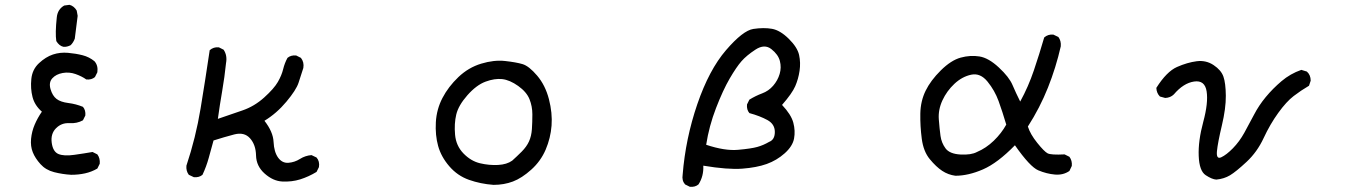

<svg xmlns="http://www.w3.org/2000/svg" viewBox="-20 -711 5540 781"><path d="M269.5 0Q234.4 -2 200.2 -10.7Q166 -19.5 144.5 -43.5Q123 -67.4 113.3 -91.8Q103.5 -116.2 106.4 -146.5Q109.4 -176.8 121.1 -204.1Q132.8 -231.4 150.4 -256.8Q121.1 -282.2 112.3 -316.4Q103.5 -350.6 107.4 -389.6Q111.3 -428.7 138.7 -454.1Q166 -479.5 195.3 -489.3Q224.6 -499 256.8 -496.1Q289.1 -493.2 315.9 -486.3Q342.8 -479.5 364.3 -461.9Q379.9 -444.3 376 -417L366.2 -397.5Q352.5 -385.7 331.1 -387.7Q313.5 -400.4 287.6 -409.7Q261.7 -418.9 234.9 -414.1Q208 -409.2 192.9 -392.6Q177.7 -376 185.5 -348.6Q193.4 -321.3 210 -308.6Q226.6 -295.9 257.8 -292Q289.1 -288.1 317.4 -276.4Q329.1 -262.7 327.1 -241.2L317.4 -221.7Q293 -208 261.7 -210Q230.5 -211.9 208 -189.5Q185.5 -167 190.4 -130.4Q195.3 -93.8 217.8 -84.5Q240.2 -75.2 281.7 -81.1Q323.2 -86.9 356.4 -92.8L376 -83Q387.7 -67.4 385.7 -44.9L376 -25.4Q352.5 -11.7 326.2 -5.9Q299.8 0 269.5 0ZM267.6 -527.3Q252.9 -519.5 238.3 -520.5Q220.7 -524.4 209 -543.9Q204.1 -576.2 210.9 -639.6Q213.9 -672.9 241.2 -688.5L262.7 -691.4Q281.2 -686.5 292 -668L295.9 -646.5L284.2 -553.7Q278.3 -538.1 267.6 -527.3Z M1127.9 27.3Q1090.8 25.4 1056.6 -4.9Q1022.5 -35.2 1021.5 -78.6Q1020.5 -122.1 997.1 -148.4Q973.6 -174.8 932.6 -164.1Q891.6 -153.3 848.6 -139.6Q838.9 -104.5 829.1 -68.8Q819.3 -33.2 803.7 0Q790 11.7 768.6 9.8L748 0Q736.3 -15.6 738.3 -37.1Q776.4 -151.4 795.9 -269.5Q815.4 -387.7 833 -506.8Q848.6 -520.5 870.1 -518.6L889.6 -508.8Q905.3 -485.4 899.4 -454.1Q893.6 -397.5 883.8 -340.8Q874 -284.2 866.2 -227.5Q917 -245.1 965.8 -261.7Q1014.6 -278.3 1054.7 -314.5Q1094.7 -350.6 1110.4 -377.9Q1126 -405.3 1131.8 -429.7Q1137.7 -454.1 1149.4 -475.6Q1163.1 -487.3 1184.6 -485.4L1204.1 -475.6Q1217.8 -458 1213.9 -434.6Q1204.1 -403.3 1194.3 -374Q1184.6 -344.7 1145 -297.4Q1105.5 -250 1055.7 -219.7Q1090.8 -174.8 1092.8 -133.8Q1094.7 -92.8 1111.3 -69.8Q1127.9 -46.9 1153.3 -48.8Q1178.7 -50.8 1200.2 -64.5Q1221.7 -78.1 1247.1 -80.1L1267.6 -70.3Q1281.2 -54.7 1277.3 -31.2L1267.6 -11.7Q1235.4 7.8 1201.2 18.6Q1167 29.3 1127.9 27.3Z M1987.3 41Q1934.6 37.1 1887.7 20.5Q1840.8 3.9 1807.6 -34.7Q1774.4 -73.2 1762.2 -117.2Q1750 -161.1 1752.9 -213.9Q1755.9 -266.6 1779.8 -312.5Q1803.7 -358.4 1844.7 -397.5Q1885.7 -436.5 1937.5 -452.1Q1989.3 -467.8 2034.2 -462.9Q2079.1 -458 2105.5 -450.2Q2131.8 -442.4 2165 -403.3Q2198.2 -364.3 2212.9 -307.6Q2227.5 -251 2223.6 -200.2Q2219.7 -149.4 2199.7 -102.5Q2179.7 -55.7 2141.1 -21Q2102.5 13.7 2066.4 27.3Q2030.3 41 1987.3 41ZM2063.5 -57.6Q2082 -74.2 2102.1 -94.2Q2122.1 -114.3 2131.8 -135.7Q2141.6 -157.2 2143.6 -185.5Q2145.5 -213.9 2145.5 -246.1Q2145.5 -278.3 2133.8 -307.6Q2122.1 -336.9 2087.9 -361.3Q2053.7 -385.7 2022.9 -389.2Q1992.2 -392.6 1955.1 -378.9Q1918 -365.2 1881.3 -323.7Q1844.7 -282.2 1835.9 -245.1Q1827.1 -208 1831.1 -163.1Q1835 -118.2 1865.2 -86.9Q1895.5 -55.7 1932.6 -46.9Q1969.7 -38.1 2005.9 -40Q2042 -42 2063.5 -57.6Z M2786.1 48.8 2766.6 39.1Q2752.9 23.4 2756.8 0Q2768.6 -147.5 2816.4 -287.1Q2864.3 -426.8 2933.1 -506.8Q3002 -586.9 3044.4 -593.3Q3086.9 -599.6 3120.1 -593.8Q3153.3 -587.9 3188.5 -553.2Q3223.6 -518.6 3230.5 -487.3Q3237.3 -456.1 3232.4 -422.9Q3227.5 -389.6 3214.8 -360.4Q3202.1 -331.1 3161.1 -284.2Q3198.2 -245.1 3207 -211.9Q3215.8 -178.7 3210 -147.5Q3204.1 -116.2 3171.9 -87.4Q3139.6 -58.6 3098.6 -43.9Q3057.6 -29.3 2999 -24.9Q2940.4 -20.5 2840.8 -37.1Q2842.8 5.9 2821.3 39.1Q2807.6 50.8 2786.1 48.8ZM3108.4 -133.8Q3131.8 -142.6 3131.8 -174.3Q3131.8 -206.1 3101.6 -222.7Q3071.3 -239.3 3028.3 -251Q3016.6 -264.6 3018.6 -286.1L3028.3 -305.7Q3053.7 -321.3 3080.1 -331.1Q3106.4 -340.8 3125 -362.3Q3143.6 -383.8 3151.4 -410.2Q3159.2 -436.5 3152.3 -462.9Q3145.5 -489.3 3117.7 -511.2Q3089.8 -533.2 3053.2 -509.3Q3016.6 -485.4 2996.1 -461.9Q2975.6 -438.5 2948.2 -391.6Q2920.9 -344.7 2892.6 -271.5Q2864.3 -198.2 2852.5 -122.1Q2928.7 -96.7 2982.4 -101.6Q3036.1 -106.4 3060.5 -113.3Q3085 -120.1 3108.4 -133.8Z M3866.2 3.9Q3836.9 0 3812.5 -16.1Q3788.1 -32.2 3762.2 -63.5Q3736.3 -94.7 3729.5 -146.5Q3722.7 -198.2 3723.6 -249Q3724.6 -299.8 3745.1 -341.8Q3765.6 -383.8 3807.1 -424.8Q3848.6 -465.8 3887.7 -476.6Q3926.8 -487.3 3963.9 -481.4Q4001 -475.6 4043 -436.5Q4085 -397.5 4098.6 -365.2Q4112.3 -333 4129.9 -297.9Q4163.1 -358.4 4185.5 -424.8Q4208 -491.2 4227.5 -558.6Q4243.2 -572.3 4264.6 -570.3L4285.2 -560.5Q4296.9 -544.9 4294.9 -522.5Q4275.4 -436.5 4242.7 -354.5Q4210 -272.5 4161.1 -196.3Q4170.9 -165 4199.2 -129.9Q4227.5 -94.7 4241.2 -87.4Q4254.9 -80.1 4310.5 -83L4330.1 -73.2Q4341.8 -57.6 4339.8 -36.1L4330.1 -15.6Q4304.7 2 4271 -1Q4237.3 -3.9 4203.6 -18.1Q4169.9 -32.2 4108.4 -120.1Q4038.1 -47.9 3978.5 -22Q3918.9 3.9 3866.2 3.9ZM3954.1 -92.8Q3991.2 -108.4 4022.5 -138.7Q4053.7 -168.9 4073.2 -204.1Q4057.6 -256.8 4042 -299.8Q4026.4 -342.8 3997.1 -378.9Q3967.8 -415 3930.7 -407.2Q3893.6 -399.4 3862.3 -370.1Q3831.1 -340.8 3813.5 -302.7Q3795.9 -264.6 3798.8 -225.6Q3801.8 -186.5 3805.7 -158.2Q3809.6 -129.9 3826.2 -107.4Q3842.8 -85 3886.7 -82.5Q3930.7 -80.1 3954.1 -92.8Z M4927.7 19.5Q4910.2 18.6 4884.3 1.5Q4858.4 -15.6 4856 -76.7Q4853.5 -137.7 4874.5 -215.3Q4895.5 -293 4888.2 -339.4Q4880.9 -385.7 4837.4 -379.4Q4793.9 -373 4754.9 -327.1Q4741.2 -313.5 4719.7 -312.5L4698.2 -318.4Q4684.6 -332 4683.6 -353.5Q4725.6 -419.9 4767.6 -438.5Q4809.6 -457 4847.7 -461.9Q4885.7 -466.8 4916.5 -446.3Q4947.3 -425.8 4956.5 -399.4Q4965.8 -373 4966.3 -321.8Q4966.8 -270.5 4950.2 -200.7Q4933.6 -130.9 4930.2 -96.2Q4926.8 -61.5 4947.8 -71.3Q4968.8 -81.1 4995.1 -107.9Q5021.5 -134.8 5041.5 -170.9Q5061.5 -207 5081.1 -244.6Q5100.6 -282.2 5128.9 -316.4Q5157.2 -350.6 5192.9 -380.9Q5228.5 -411.1 5273.4 -426.8L5295.9 -419.9Q5311.5 -406.2 5311.5 -382.8L5304.7 -362.3Q5271.5 -342.8 5242.2 -320.3Q5212.9 -297.9 5179.7 -252Q5146.5 -206.1 5120.1 -149.4Q5093.8 -92.8 5050.8 -52.7Q5007.8 -12.7 4983.4 2Q4959 16.6 4927.7 19.5Z"/></svg>

Font: JasonHandwriting2
Style: Regular
Weight: 400
Version: Version 1.05.10